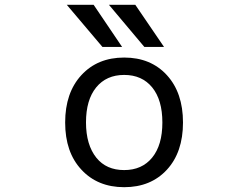

<svg xmlns="http://www.w3.org/2000/svg" viewBox="-20 -778 1040 810"><path d="M386.7 -112.3Q428.7 -60.5 503.9 -60.5Q579.1 -60.5 622.1 -113.3Q665 -166 665 -261.2Q665 -356.4 622.1 -409.2Q579.1 -461.9 503.9 -461.9Q428.7 -461.9 385.7 -409.2Q342.8 -356.4 342.8 -261.7Q342.8 -167 386.7 -112.3ZM323.2 -62.5Q254.9 -135.7 254.9 -261.2Q254.9 -386.7 323.2 -460.9Q391.6 -535.2 503.9 -535.2Q616.2 -535.2 684.1 -460.9Q752 -386.7 752 -261.2Q752 -135.7 684.1 -62Q616.2 11.7 503.9 11.7Q391.6 11.7 323.2 -62.5ZM588.9 -580.1 439.5 -757.8H550.8L671.9 -580.1ZM412.1 -580.1 261.7 -757.8H375L495.1 -580.1Z"/></svg>

Font: GenEi Gothic M Regular
Style: Regular
Weight: 400
Designer: o_tamon (Modified); [Source Han Sans]
Ryoko NISHIZUKA  (kana & ideographs); Paul D. Hunt (Latin, Greek & Cyrillic); Wenl
Version: Version 1.1a;Original Version 1.004